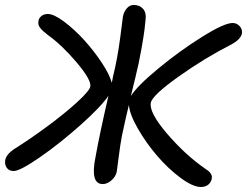

<svg xmlns="http://www.w3.org/2000/svg" viewBox="-37 -725 991 770"><path d="M18.1 -39.1Q-1 -39.1 -10 -52.2Q-19 -65.4 -16.1 -83Q-11.2 -106 18.1 -126Q84 -167.5 153.1 -218.5Q222.2 -269.5 271.7 -314.7Q321.3 -359.9 325.2 -377.9Q330.1 -403.8 271 -473.9Q211.9 -543.9 155.8 -584Q133.8 -600.6 124 -613.3Q114.3 -626 117.2 -640.1Q118.7 -652.3 128.9 -660.6Q139.2 -668.9 154.8 -668.9Q179.2 -668.9 220.5 -637.9Q261.7 -606.9 300.8 -564Q339.8 -521 371.6 -472.9Q403.3 -424.8 411.1 -393.1Q414.6 -406.7 416 -417Q434.1 -489.7 445.1 -574.2Q456.1 -658.7 456.1 -659.2Q460 -678.2 471.7 -691.7Q483.4 -705.1 499 -705.1Q522.9 -705.1 536.6 -689.7Q550.3 -674.3 546.9 -647Q545.9 -633.3 542.7 -607.4Q539.6 -581.5 529.5 -524.9Q519.5 -468.3 505.9 -414.1Q504.4 -408.2 487.8 -339.8Q512.7 -379.9 598.1 -450.4Q683.6 -521 772.9 -576.9Q862.3 -632.8 896 -632.8Q912.6 -632.8 924.3 -619.9Q936 -606.9 933.1 -589.8Q927.2 -566.9 893.1 -547.9Q785.2 -493.2 679.4 -418Q573.7 -342.8 567.9 -313Q560.1 -274.4 632.8 -189.2Q705.6 -104 788.1 -46.9Q816.9 -29.3 812 -7.8Q809.6 6.3 798.1 15.6Q786.6 24.9 769 24.9Q736.3 24.9 686.5 -12.2Q636.7 -49.3 592.8 -100.6Q548.8 -151.9 515.9 -209.2Q482.9 -266.6 480 -304.2Q470.7 -268.1 452.1 -181.2Q445.3 -146 438.5 -91.8Q431.6 -37.6 431.2 -36.1Q426.8 -16.1 409.7 -1.5Q392.6 13.2 375 13.2Q323.7 13.2 346.2 -96.2Q362.3 -186.5 397.9 -340.8Q367.2 -295.9 284.9 -222.7Q202.6 -149.4 122.8 -94.2Q43 -39.1 18.1 -39.1Z"/></svg>

Font: Shantell Sans Irregular
Style: Italic
Weight: 400
Italic angle: -11.31°
Designer: Stephen Nixon, Anya Danilova, Shantell Martin
Foundry: Arrow Type
Version: Version 1.006;[9816181b4]